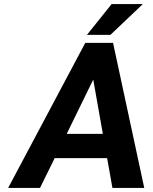

<svg xmlns="http://www.w3.org/2000/svg" viewBox="-20 -921 748 941"><path d="M20 0H176L248 -146H505L531 0H687L534 -711H398ZM307 -265 437 -531 484 -265ZM406 -750H521L680 -901H527Z"/></svg>

Font: Asimov Pro
Style: BdObl
Weight: 700
Designer: Google
Version: Version 2.000980; 2014